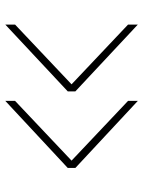

<svg xmlns="http://www.w3.org/2000/svg" viewBox="70 -644 528 707"><g transform="rotate(-90 333.5 -290.0)"><path d="M597 -46 351 -276V-304L597 -534V-498L377 -290L597 -82ZM316 -46 69 -276V-304L316 -534V-498L96 -290L316 -82Z"/></g></svg>

Font: Murecho ExtraLight
Style: Regular
Weight: 200
Designer: Neil Summerour
Foundry: Positype
Version: Version 1.010; ttfautohint (v1.8.3)